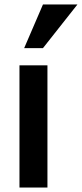

<svg xmlns="http://www.w3.org/2000/svg" viewBox="-20 -825 366 858"><path d="M192 -533V13H67V-533ZM172 -610H88L172 -805H326Z"/></svg>

Font: Repo
Style: DemiBold
Weight: 600
Designer: Stefan Peev
Foundry: Context Ltd
Version: Version 001.000